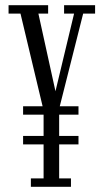

<svg xmlns="http://www.w3.org/2000/svg" viewBox="-20 -720 386 740"><path d="M69 -278V-310.5H282.5V-278ZM69 -163.5V-196H282.5V-163.5ZM99 0V-32.5H148V-294.5L59 -667.5H13V-700H165.5V-667.5H128L205.5 -315H181L265.5 -667.5H227V-700H346.5V-667.5H300.5L208 -301V-32.5H253.5V0Z"/></svg>

Font: Imbue Thin 10pt Light
Style: Regular
Weight: 300
Version: Version 1.102